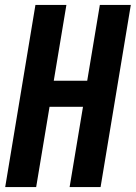

<svg xmlns="http://www.w3.org/2000/svg" viewBox="-20 -755 548 775"><path d="M1 0 123 -735H248L197 -429H332L383 -735H508L386 0H261L315 -324H180L126 0Z"/></svg>

Font: Iosevka Curly XBdObl
Style: Regular
Weight: 800
Italic angle: -9°
Monospace: yes
Designer: Belleve Invis
Foundry: Belleve Invis
Version: Version 11.1.0; ttfautohint (v1.8.3)